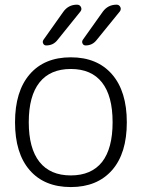

<svg xmlns="http://www.w3.org/2000/svg" viewBox="-20 -796 590 805"><path d="M450.2 -83Q387.7 -11.7 276.9 -11.7Q166 -11.7 104.5 -82.5Q43 -153.3 43 -283.2Q43 -413.1 104.5 -484.4Q166 -555.7 276.9 -555.7Q387.7 -555.7 449.7 -484.4Q511.7 -413.1 511.7 -283.2Q511.7 -153.3 450.2 -83ZM220.7 -627.9Q203.1 -605.5 173.8 -605.5Q165 -605.5 161.1 -613.3Q157.2 -621.1 162.1 -628.9L245.1 -746.1Q266.6 -776.4 302.7 -776.4Q314.5 -776.4 319.3 -766.6Q324.2 -756.8 317.4 -748ZM384.8 -627.9Q367.2 -605.5 338.9 -605.5Q330.1 -605.5 326.2 -613.3Q322.3 -621.1 327.1 -628.9L411.1 -747.1Q432.6 -776.4 468.8 -776.4Q479.5 -776.4 484.4 -766.6Q486.3 -762.7 486.3 -758.8Q486.3 -752.9 482.4 -748ZM408.2 -117.2Q452.1 -173.8 452.1 -283.7Q452.1 -393.6 407.7 -450.2Q363.3 -506.8 276.9 -506.8Q190.4 -506.8 145.5 -450.2Q100.6 -393.6 100.6 -283.7Q100.6 -173.8 145.5 -117.2Q190.4 -60.5 276.9 -60.5Q363.3 -60.5 408.2 -117.2Z"/></svg>

Font: Gen Jyuu Gothic Light
Style: Regular
Weight: 200
Designer: [Source Han Sans]
Ryoko NISHIZUKA  (kana & ideographs); Paul D. Hunt (Latin, Greek & Cyrillic); Wenlong ZHANG  (bopomofo
Version: Version 1.002.20150607